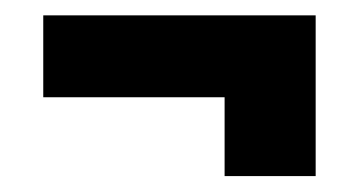

<svg xmlns="http://www.w3.org/2000/svg" viewBox="-20 -380 459 245"><path d="M266.6 -255.9H35.2V-360.4H382.8V-155.3H266.6Z"/></svg>

Font: Dinish Condensed
Style: Bold
Weight: 700
Width: 3
Designer: Bert Driehuis
Foundry: Playbeing
Version: Version 3.006; git-39231f3c-release